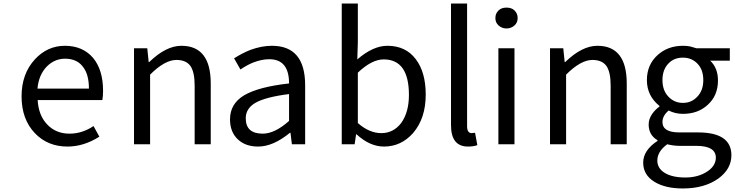

<svg xmlns="http://www.w3.org/2000/svg" viewBox="-20 -816 4157 1086"><path d="M178 -62Q102 -141 102 -271Q102 -398 177 -480Q248 -557 347 -557Q448 -557 507 -488Q563 -420 563 -302Q563 -273 559 -250H193Q198 -163 247 -112Q296 -60 373 -60Q445 -60 509 -103L542 -43Q454 13 362 13Q250 13 178 -62ZM192 -315H483Q483 -398 447 -441Q413 -484 348 -484Q289 -484 245 -440Q199 -393 192 -315Z M738 0V-543H813L821 -465H824Q919 -557 1006 -557Q1172 -557 1172 -344V0H1081V-332Q1081 -408 1057 -443Q1032 -477 978 -477Q912 -477 829 -394V0Z M1326 -27Q1281 -69 1281 -141Q1281 -229 1361 -277Q1443 -325 1615 -344Q1615 -481 1503 -481Q1461 -481 1414 -463Q1380 -450 1340 -423L1304 -486Q1351 -516 1397 -534Q1460 -557 1518 -557Q1706 -557 1706 -334V0H1631L1623 -65H1620Q1525 13 1440 13Q1369 13 1326 -27ZM1615 -132V-284Q1481 -267 1424 -234Q1370 -202 1370 -147Q1370 -60 1466 -60Q1534 -60 1615 -132Z M1997 -56H1994L1986 0H1913V-796H2004V-578L2001 -480Q2090 -557 2171 -557Q2275 -557 2332 -481Q2388 -407 2388 -281Q2388 -147 2317 -64Q2249 13 2152 13Q2072 13 1997 -56ZM2249 -120Q2293 -181 2293 -279Q2293 -480 2150 -480Q2083 -480 2004 -405V-120Q2069 -63 2137 -63Q2205 -63 2249 -120Z M2531 -108V-796H2622V-102Q2622 -63 2648 -63Q2653 -63 2667 -65L2680 5Q2658 13 2627 13Q2531 13 2531 -108Z M2799 0V-543H2890V0ZM2800 -672Q2782 -688 2782 -714Q2782 -740 2800 -757Q2816 -773 2845 -773Q2874 -773 2890 -757Q2908 -740 2908 -714Q2908 -688 2890 -672Q2871 -655 2845 -655Q2819 -655 2800 -672Z M3091 0V-543H3166L3174 -465H3177Q3272 -557 3359 -557Q3525 -557 3525 -344V0H3434V-332Q3434 -408 3410 -443Q3385 -477 3331 -477Q3265 -477 3182 -394V0Z M3681 212Q3618 173 3618 104Q3618 34 3699 -19V-23Q3649 -52 3649 -112Q3649 -143 3669 -172Q3687 -197 3710 -213V-217Q3639 -274 3639 -363Q3639 -450 3700 -505Q3758 -557 3843 -557Q3866 -557 3885 -553Q3911 -546 3919 -543H4108V-473H3997Q4041 -431 4041 -361Q4041 -275 3983 -223Q3928 -172 3843 -172Q3799 -172 3762 -191Q3727 -161 3727 -126Q3727 -67 3822 -67H3928Q4117 -67 4117 62Q4117 140 4043 194Q3964 250 3843 250Q3742 250 3681 212ZM3924 -269Q3958 -304 3958 -363Q3958 -422 3925 -456Q3892 -490 3843 -490Q3792 -490 3761 -457Q3727 -422 3727 -363Q3727 -304 3761 -269Q3794 -234 3843 -234Q3891 -234 3924 -269ZM3982 153Q4029 121 4029 76Q4029 9 3918 9H3824Q3790 9 3754 0Q3698 41 3698 92Q3698 136 3740 162Q3783 188 3856 188Q3930 188 3982 153Z"/></svg>

Font: Source Han Sans Regular
Style: Regular
Weight: 400
Designer: Ryoko NISHIZUKA  (kana & ideographs); Paul D. Hunt (Latin, Greek & Cyrillic); Wenlong ZHANG  (bopomofo); Sandoll Communi
Foundry: Adobe Systems Incorporated
Version: Version 1.00 January 18, 2024, initial release